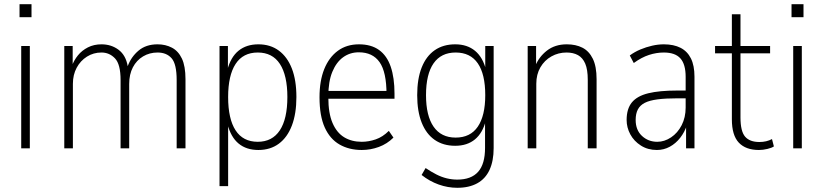

<svg xmlns="http://www.w3.org/2000/svg" viewBox="-20 -706 3918 914"><path d="M73 -624V-686H130V-624ZM81 0V-487H122V0Z M286 0V-487H326V-391H322Q332 -419 351 -442.5Q370 -466 398.5 -480.5Q427 -495 463 -495Q510 -495 544.5 -469Q579 -443 588 -391Q604 -435 639.5 -465Q675 -495 730 -495Q768 -495 798.5 -479Q829 -463 846 -427Q863 -391 863 -329V0H821V-325Q821 -401 797 -428.5Q773 -456 730 -456Q692 -456 661 -437.5Q630 -419 612.5 -385.5Q595 -352 595 -306V0H554V-325Q554 -400 527.5 -428Q501 -456 463 -456Q425 -456 394 -436.5Q363 -417 345 -383.5Q327 -350 327 -307V0Z M1025 180V-487H1065V-372H1062Q1078 -434 1115.5 -464.5Q1153 -495 1210 -495Q1267 -495 1307.5 -465Q1348 -435 1369.5 -379.5Q1391 -324 1391 -244Q1391 -165 1369.5 -108.5Q1348 -52 1307.5 -22Q1267 8 1210 8Q1153 8 1116 -22.5Q1079 -53 1063 -115H1066V180ZM1207 -31Q1276 -31 1312 -85.5Q1348 -140 1348 -244Q1348 -347 1312.5 -401.5Q1277 -456 1207 -456Q1137 -456 1101.5 -401.5Q1066 -347 1066 -244Q1066 -140 1101.5 -85.5Q1137 -31 1207 -31Z M1702 8Q1642 8 1596.5 -18Q1551 -44 1526 -99Q1501 -154 1501 -243Q1501 -321 1523.5 -377Q1546 -433 1588 -464Q1630 -495 1689 -495Q1747 -495 1784.5 -468Q1822 -441 1840 -388.5Q1858 -336 1858 -260V-236H1529V-273H1836L1820 -257Q1820 -363 1787 -410Q1754 -457 1688 -457Q1646 -457 1613.5 -433.5Q1581 -410 1562 -364Q1543 -318 1543 -248V-242Q1543 -167 1563 -120.5Q1583 -74 1618.5 -52.5Q1654 -31 1702 -31Q1735 -31 1768.5 -42.5Q1802 -54 1831 -83L1853 -51Q1823 -21 1783.5 -6.5Q1744 8 1702 8Z M2157 188Q2112 188 2068.5 172.5Q2025 157 1987 127L2006 94Q2033 112 2057.5 124.5Q2082 137 2107 143Q2132 149 2157 149Q2223 149 2256 112Q2289 75 2289 -2V-133H2293Q2278 -73 2241 -42.5Q2204 -12 2147 -12Q2090 -12 2049.5 -40Q2009 -68 1987.5 -122Q1966 -176 1966 -253Q1966 -331 1987.5 -385Q2009 -439 2049.5 -467Q2090 -495 2147 -495Q2204 -495 2241.5 -464Q2279 -433 2294 -372H2290V-487H2330V-1Q2330 60 2310.5 102.5Q2291 145 2252 166.5Q2213 188 2157 188ZM2149 -51Q2219 -51 2254.5 -103Q2290 -155 2290 -253Q2290 -353 2254.5 -404.5Q2219 -456 2149 -456Q2080 -456 2044 -404.5Q2008 -353 2008 -253Q2008 -155 2044 -103Q2080 -51 2149 -51Z M2492 0V-487H2532V-391H2528Q2545 -435 2583.5 -465Q2622 -495 2678 -495Q2721 -495 2752.5 -479Q2784 -463 2802 -426.5Q2820 -390 2820 -329V0H2778V-326Q2778 -375 2766 -403Q2754 -431 2731.5 -443.5Q2709 -456 2677 -456Q2638 -456 2605 -437.5Q2572 -419 2552.5 -385.5Q2533 -352 2533 -307V0Z M3107 8Q3064 8 3031 -13Q2998 -34 2980.5 -66.5Q2963 -99 2963 -135Q2963 -188 2988 -218.5Q3013 -249 3066 -262Q3119 -275 3203 -275H3254V-238H3205Q3149 -238 3110.5 -233Q3072 -228 3049.5 -216.5Q3027 -205 3016.5 -185Q3006 -165 3006 -135Q3006 -87 3036 -59Q3066 -31 3109 -31Q3143 -31 3174.5 -52Q3206 -73 3225 -110Q3244 -147 3244 -194V-340Q3244 -400 3219 -428Q3194 -456 3140 -456Q3105 -456 3069.5 -444.5Q3034 -433 2997 -406L2978 -442Q3001 -459 3028.5 -470.5Q3056 -482 3084.5 -488.5Q3113 -495 3140 -495Q3187 -495 3219.5 -478.5Q3252 -462 3269 -428Q3286 -394 3286 -341V0H3246V-110H3250Q3239 -77 3218 -50Q3197 -23 3168.5 -7.5Q3140 8 3107 8Z M3593 8Q3530 8 3497 -27Q3464 -62 3464 -138V-452H3384V-487H3464V-638H3505V-487H3646V-452H3505V-147Q3505 -81 3527 -55.5Q3549 -30 3595 -30Q3612 -30 3627 -33.5Q3642 -37 3655 -44L3664 -9Q3654 -2 3633 3Q3612 8 3593 8Z M3748 -624V-686H3805V-624ZM3756 0V-487H3797V0Z"/></svg>

Font: Nunito Sans 10pt Condensed ExtraLight
Style: Regular
Weight: 250
Width: 3
Designer: Vernon Adams
Foundry: Vernon Adams
Version: Version 3.101;gftools[0.9.27]